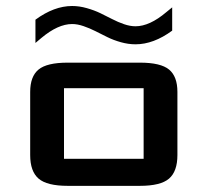

<svg xmlns="http://www.w3.org/2000/svg" viewBox="-20 -604 675 624"><path d="M95.2 -540Q155.8 -584.5 214.4 -584.5Q237.8 -584.5 262 -577.6Q286.1 -570.8 305.9 -561.3Q325.7 -551.8 344.5 -542Q363.3 -532.2 383.1 -525.4Q402.8 -518.6 420.4 -518.6Q466.3 -518.6 520.5 -564.5L539.6 -580.1V-504.4Q479 -460 420.4 -460Q397 -460 372.8 -466.8Q348.6 -473.6 328.9 -483.4Q309.1 -493.2 290.3 -502.7Q271.5 -512.2 251.7 -519Q231.9 -525.9 214.4 -525.9Q168.5 -525.9 114.3 -480.5L95.2 -464.4ZM446.8 -317.4H188V-87.9H446.8ZM556.6 -100.1Q556.6 -46.9 529.3 -23.4Q502 0 434.6 0H200.2Q132.8 0 105.5 -23.4Q78.1 -46.9 78.1 -100.1V-305.2Q78.1 -355.5 105.2 -377.9Q132.3 -400.4 200.2 -400.4H434.6Q502.4 -400.4 529.5 -377.9Q556.6 -355.5 556.6 -305.2Z"/></svg>

Font: Squarish Sans CT
Style: Regular
Weight: 400
Version: Version 0.9